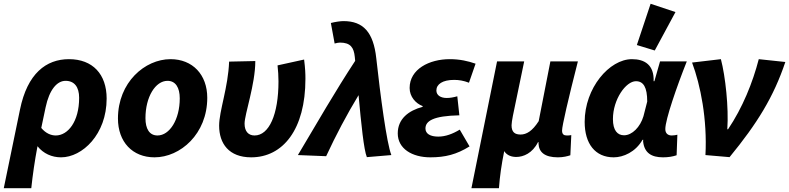

<svg xmlns="http://www.w3.org/2000/svg" viewBox="-43 -823 4188 1019"><path d="M-23 176H123C131 102 141 32 156 -47C187 -8 232 12 281 12C394 12 523 -110 523 -300C523 -429 449 -509 323 -509C202 -509 102 -433 63 -241ZM253 -104C228 -104 200 -115 176 -144L199 -253C219 -348 260 -394 305 -394C352 -394 377 -361 377 -304C377 -177 317 -104 253 -104Z M777 12C914 12 1057 -112 1057 -304C1057 -427 979 -509 862 -509C726 -509 583 -386 583 -194C583 -70 660 12 777 12ZM793 -104C750 -104 729 -139 729 -196C729 -309 782 -394 846 -394C889 -394 911 -358 911 -301C911 -188 857 -104 793 -104Z M1290 12C1458 12 1578 -135 1578 -405C1578 -432 1577 -459 1571 -507L1430 -476C1433 -450 1435 -418 1435 -391C1435 -215 1385 -104 1308 -104C1276 -104 1255 -125 1255 -167C1255 -217 1312 -375 1312 -499L1173 -496C1168 -360 1120 -234 1120 -156C1120 -61 1172 12 1290 12Z M1904 11 2034 0C2009 -64 1976 -314 1954 -514C1939 -652 1885 -711 1780 -711C1764 -711 1736 -707 1713 -701L1733 -592C1746 -595 1752 -597 1761 -597C1818 -597 1835 -570 1840 -521C1841 -514 1841 -507 1842 -500C1737 -340 1639 -170 1538 0L1688 6C1740 -106 1797 -214 1860 -318C1874 -165 1888 -27 1904 11Z M2241 12C2320 12 2380 -3 2449 -46L2397 -135C2359 -112 2321 -98 2283 -98C2241 -98 2215 -113 2215 -141C2215 -181 2256 -208 2395 -211L2384 -312C2363 -306 2345 -303 2328 -303C2296 -303 2273 -317 2273 -343C2273 -376 2306 -399 2367 -399C2393 -399 2417 -395 2446 -384L2481 -485C2441 -499 2397 -509 2344 -509C2235 -509 2131 -456 2131 -356C2131 -310 2163 -274 2200 -260V-256C2125 -236 2068 -192 2068 -115C2068 -34 2144 12 2241 12Z M2459 176H2605C2610 110 2618 54 2633 -21C2648 3 2674 10 2697 10C2735 10 2783 -10 2812 -68H2816C2816 -64 2815 -63 2815 -61C2817 -16 2847 12 2918 12C2947 12 2969 6 2984 1L2989 -106C2981 -104 2972 -104 2965 -104C2951 -104 2940 -109 2940 -130C2940 -155 2973 -297 3024 -497H2878L2816 -180C2782 -127 2751 -109 2720 -109C2690 -109 2672 -121 2672 -158C2672 -167 2675 -188 2679 -208L2739 -497H2595Z M3214 12C3265 12 3330 -16 3367 -81H3371C3371 -78 3370 -76 3370 -74C3376 -11 3415 12 3476 12C3504 12 3527 8 3548 1L3552 -108C3543 -106 3535 -104 3522 -104C3503 -104 3488 -114 3488 -138C3488 -188 3549 -364 3602 -497H3460L3430 -392H3426C3429 -478 3379 -509 3311 -509C3191 -509 3060 -356 3060 -176C3060 -60 3116 12 3214 12ZM3269 -105C3234 -105 3210 -131 3210 -191C3210 -296 3279 -392 3332 -392C3372 -392 3392 -360 3392 -284L3372 -206C3355 -149 3312 -105 3269 -105ZM3432 -555 3542 -759 3410 -803 3337 -584Z M3701 0 3829 11C3976 -168 4063 -309 4125 -494L3984 -509C3952 -385 3898 -251 3821 -137H3817C3825 -252 3807 -418 3783 -509L3630 -491C3675 -371 3711 -190 3701 0Z"/></svg>

Font: Source Sans Pro
Style: Bold Italic
Weight: 700
Italic angle: -11°
Designer: Paul D. Hunt
Foundry: Adobe Systems Incorporated
Version: Version 3.006;hotconv 1.0.111;makeotfexe 2.5.65597